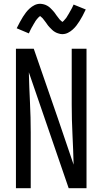

<svg xmlns="http://www.w3.org/2000/svg" viewBox="-20 -992 540 1012"><path d="M64 0V-735H158L284 -371L368 -124Q366 -204 362 -283Q358 -362 358 -441V-735H436V0H342L132 -611Q134 -531 138 -452Q142 -373 142 -294V0ZM308 -812Q303 -812 298 -813Q293 -814 288.5 -815.5Q284 -817 279.5 -818.5Q275 -820 270.5 -823Q266 -826 262 -828.5Q258 -831 255 -834.5Q252 -838 248 -841.5Q244 -845 240.5 -849Q237 -853 234 -856.5Q231 -860 228.5 -864Q226 -868 223 -872Q220 -876 216.5 -880.5Q213 -885 210 -889Q207 -893 204 -896.5Q201 -900 196 -903.5Q191 -907 191 -909H193Q193 -908 189.5 -906Q186 -904 183.5 -901Q181 -898 178.5 -895.5Q176 -893 174.5 -891Q173 -889 171.5 -887Q170 -885 168.5 -883Q167 -881 165.5 -878.5Q164 -876 162.5 -873Q161 -870 159 -867.5Q157 -865 155.5 -861.5Q154 -858 152 -855Q150 -852 148 -848.5Q146 -845 144 -841Q142 -837 140 -833Q138 -829 136 -824.5Q134 -820 132 -816L68 -843Q77 -861 85 -876Q93 -891 101 -903.5Q109 -916 117 -926.5Q125 -937 136.5 -947.5Q148 -958 162 -965Q176 -972 192 -972Q197 -972 202 -971Q207 -970 211.5 -969Q216 -968 220.5 -966Q225 -964 229.5 -961.5Q234 -959 238 -956Q242 -953 245 -950Q248 -947 252 -943Q256 -939 259.5 -935Q263 -931 266 -927.5Q269 -924 271.5 -920Q274 -916 277 -912Q280 -908 283.5 -903.5Q287 -899 290 -895Q293 -891 296 -887.5Q299 -884 304 -880.5Q309 -877 309 -876H307L311 -878Q314 -880 316.5 -883Q319 -886 321.5 -889Q324 -892 325.5 -893.5Q327 -895 328.5 -897Q330 -899 331.5 -901.5Q333 -904 334.5 -906.5Q336 -909 337.5 -911.5Q339 -914 341 -917Q343 -920 344.5 -923Q346 -926 348 -929.5Q350 -933 352 -936.5Q354 -940 356 -943.5Q358 -947 360 -951Q362 -955 364 -959.5Q366 -964 368 -968L432 -942Q423 -923 415 -908Q407 -893 399 -880.5Q391 -868 383 -857.5Q375 -847 363.5 -836.5Q352 -826 338 -819Q324 -812 308 -812Z"/></svg>

Font: Iosevka
Style: Regular
Weight: 400
Monospace: yes
Designer: Belleve Invis
Foundry: Belleve Invis
Version: Version 33.2.3; ttfautohint (v1.8.4)